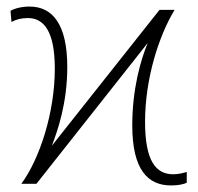

<svg xmlns="http://www.w3.org/2000/svg" viewBox="-20 -560 603 585"><path d="M501 5C522 5 537 2 549 -3V-36C538 -33 524 -29 508 -29C455 -29 422 -69 422 -189C422 -319 463 -449 512 -530H466L138 -116C156 -163 185 -246 185 -356C185 -486 140 -540 70 -540C47 -540 26 -535 12 -527L15 -493C29 -501 46 -505 65 -505C114 -505 147 -464 147 -351C147 -217 101 -76 45 0H91L430 -429C409 -378 383 -290 383 -178C383 -42 431 5 501 5Z"/></svg>

Font: Noto Sans Mono SemiCondensed ExtraLight
Style: Regular
Weight: 200
Width: 4
Designer: Monotype Design Team
Foundry: Monotype Imaging Inc.
Version: Version 2.014